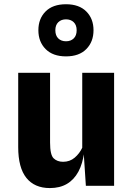

<svg xmlns="http://www.w3.org/2000/svg" viewBox="-20 -898 640 928"><path d="M221 11Q147 11 107.5 -38.2Q68 -87.5 68 -187V-546H222V-209Q222 -149.5 239.2 -132.8Q256.5 -116 285 -116Q317.5 -116 341 -136Q364.5 -156 377.5 -184V-546H531.5V0H395L381.5 -206L387 -164.5Q380 -107.5 358.8 -68.2Q337.5 -29 303.2 -9Q269 11 221 11ZM299 -625.5Q235.5 -625.5 200.5 -660.8Q165.5 -696 165.5 -752Q165.5 -807.5 200.2 -842.5Q235 -877.5 299 -877.5Q362.5 -877.5 397.2 -842.5Q432 -807.5 432 -752Q432 -696 397.2 -660.8Q362.5 -625.5 299 -625.5ZM299 -698.5Q322 -698.5 336.2 -712.2Q350.5 -726 350.5 -752Q350.5 -777 336.2 -790.8Q322 -804.5 299 -804.5Q276 -804.5 261.8 -790.8Q247.5 -777 247.5 -752Q247.5 -726 261.8 -712.2Q276 -698.5 299 -698.5Z"/></svg>

Font: Spline Sans Mono
Style: Regular
Weight: 400
Monospace: yes
Designer: Eben Sorkin, Mirko Velimirovic
Foundry: Sorkin Type
Version: Version 1.004